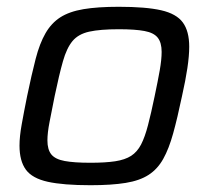

<svg xmlns="http://www.w3.org/2000/svg" viewBox="-20 -538 617 566"><path d="M246.7 8Q166.7 8 120.9 -2.1Q75.1 -12.2 56.3 -37.8Q37.5 -63.5 37.5 -108.7Q37.5 -135.6 44 -171.4Q50.4 -207.3 59.9 -254.5Q73.3 -319 85.1 -364.5Q96.8 -409.9 114.1 -439.9Q131.3 -469.9 157.9 -487Q184.5 -504 226.2 -511Q267.8 -518 330.1 -518Q410.2 -518 455.2 -507.7Q500.2 -497.4 519 -471.7Q537.8 -446 537.8 -400.3Q537.8 -373.4 532.4 -337.3Q527 -301.3 516.5 -254.5Q503 -190.1 490.5 -144.9Q478 -99.6 461.2 -69.6Q444.5 -39.6 418.2 -22.6Q391.9 -5.5 350.4 1.2Q309 8 246.7 8ZM246.5 -58.2Q290.7 -58.2 319.7 -62.6Q348.7 -67.1 366.6 -78.6Q384.5 -90.2 395.9 -112.1Q407.2 -134 416.3 -169.1Q425.5 -204.2 435.9 -254.5Q445.2 -298.6 450.9 -330.6Q456.5 -362.7 456.5 -384.9Q456.5 -412.5 444.9 -427Q433.4 -441.5 405.9 -446.6Q378.4 -451.8 330.3 -451.8Q275.3 -451.8 243.1 -444.7Q210.9 -437.6 193.7 -416.9Q176.5 -396.2 165.5 -357.2Q154.4 -318.3 141.1 -254.5Q132.1 -210 126 -178.1Q119.8 -146.3 119.8 -124.1Q119.8 -97 131.3 -82.8Q142.9 -68.5 170.6 -63.4Q198.4 -58.2 246.5 -58.2Z"/></svg>

Font: Saira Thin
Style: Italic
Weight: 100
Italic angle: -12°
Designer: Hector Gatti with collaboration of the Omnibus-Type team
Foundry: Omnibus-Type
Version: Version 1.101